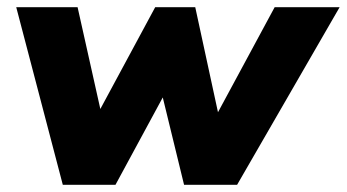

<svg xmlns="http://www.w3.org/2000/svg" viewBox="-20 -512 961 532"><path d="M154 0 25 -492H195L258 -210L410 -492H521L584 -201L741 -492H921L637 0H490L431 -242L300 0Z"/></svg>

Font: Nunito Sans Black
Style: Italic
Weight: 900
Italic angle: -9°
Designer: Vernon Adams
Foundry: Vernon Adams
Version: Version 3.006; ttfautohint (v1.8.3)